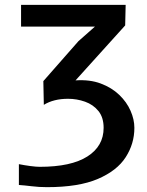

<svg xmlns="http://www.w3.org/2000/svg" viewBox="-20 -763 607 793"><path d="M174 10Q141 10 110.8 6.2Q80.5 2.5 58 1V-85Q80.5 -80.5 105.2 -77.2Q130 -74 144 -74Q274 -74 341 -116.8Q408 -159.5 408 -235Q408 -278 386.5 -304.5Q365 -331 331.2 -343Q297.5 -355 261 -355Q201.5 -355 161 -330L159 -428L304 -593L372 -653H67V-743H499L497 -658L292 -431Q351 -435 396.2 -418Q441.5 -401 472.5 -371.2Q503.5 -341.5 519.2 -305.5Q535 -269.5 535 -235Q535 -169.5 499.2 -113.8Q463.5 -58 384.2 -24Q305 10 174 10Z"/></svg>

Font: Merriweather Sans
Style: Regular
Weight: 400
Designer: Eben Sorkin
Foundry: Eben Sorkin
Version: Version 1.008; ttfautohint (v1.7.19-72a1) -l 8 -r 50 -G 200 